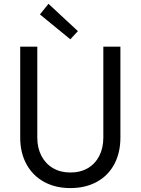

<svg xmlns="http://www.w3.org/2000/svg" viewBox="-20 -960 724 988"><path d="M84 -252V-719.7H171.9V-252Q171.9 -198.7 193.1 -158Q214.4 -117.2 252.9 -94.7Q291.5 -72.3 341.8 -72.3Q393.6 -72.3 431.9 -94.7Q470.2 -117.2 491 -158Q511.7 -198.7 511.7 -252V-719.7H599.6V-252Q599.6 -173.8 568.1 -115Q536.6 -56.2 478.3 -24.2Q419.9 7.8 341.8 7.8Q264.6 7.8 206.3 -24.4Q147.9 -56.6 116 -115.5Q84 -174.3 84 -252ZM185.5 -885.7 229.5 -940.4 380.9 -799.8 341.8 -757.8Z"/></svg>

Font: Reddit Sans Fudge
Style: Regular
Weight: 400
Designer: Stephen Hutchings
Foundry: Reddit
Version: Version 1.011